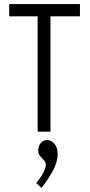

<svg xmlns="http://www.w3.org/2000/svg" viewBox="-20 -644 440 939"><path d="M164 0V-564H25V-624H371V-564H227V0ZM183 275 157 251Q177 228 190.5 203Q204 178 204 161Q204 149 194.5 139.5Q185 130 176 119Q167 108 167 92Q167 70 179.5 55.5Q192 41 211 41Q230 41 246 59Q262 77 262 110Q262 145 241.5 185.5Q221 226 183 275Z"/></svg>

Font: Inconsolata Condensed
Style: Regular
Weight: 400
Width: 3
Monospace: yes
Designer: Raph Levien, Cyreal, Brenton Simpson
Foundry: Raph Levien, Cyreal, Google
Version: Version 3.000; ttfautohint (v1.8.2.53-6de2)